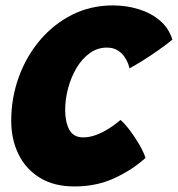

<svg xmlns="http://www.w3.org/2000/svg" viewBox="-20 -683 658 710"><path d="M518 -99Q469 -54.5 402.8 -24Q336.5 6.5 255.5 6.5Q179 6.5 126.8 -26Q74.5 -58.5 48 -113.5Q21.5 -168.5 21.5 -236Q21.5 -321 49.5 -398Q77.5 -475 128.2 -534.8Q179 -594.5 247.5 -628.8Q316 -663 397 -663Q447 -663 492.2 -649.2Q537.5 -635.5 570.8 -607.5Q604 -579.5 617.5 -536.5Q597.5 -520 568.2 -499.2Q539 -478.5 509.5 -460Q480 -441.5 458.5 -430Q458.5 -434.5 454 -446.8Q449.5 -459 440.2 -473Q431 -487 414.8 -497Q398.5 -507 375 -507Q340.5 -507 312 -486.5Q283.5 -466 263.2 -432Q243 -398 232 -357.2Q221 -316.5 221 -276.5Q221 -232 236.2 -203.5Q251.5 -175 287.5 -175Q310 -175 333.2 -183.2Q356.5 -191.5 380 -206Q403.5 -220.5 425.5 -239.5Q442 -225.5 461 -200Q480 -174.5 495.8 -147.2Q511.5 -120 518 -99Z"/></svg>

Font: Grandstander Thin ExtraBold
Style: Italic
Weight: 800
Italic angle: -15°
Version: Version 1.200